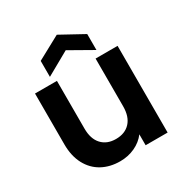

<svg xmlns="http://www.w3.org/2000/svg" viewBox="-179 -916 1019 1063"><g transform="rotate(-30 330.5 -384.5)"><path d="M64 -229V-554.2H204.1V-249Q204.1 -183.1 237.1 -147.5Q270 -111.8 327.1 -111.8Q385.3 -111.8 418.2 -147.5Q451.2 -183.1 451.2 -249V-554.2H591.8V0H451.2V-69.8Q424.3 -33.7 380.6 -13.4Q336.9 6.8 286.1 6.8Q221.2 6.8 171.1 -20.5Q121.1 -47.9 92.5 -101.3Q64 -154.8 64 -229ZM181.6 -592.8V-694.8L331.1 -775.9L479 -694.8V-592.8L331.1 -676.8Z"/></g></svg>

Font: Poppins SemiBold
Style: Regular
Weight: 600
Designer: Ninad Kale (Devanagari), Jonny Pinhorn (Latin)
Foundry: Indian Type Foundry
Version: 4.004